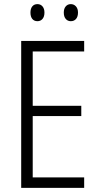

<svg xmlns="http://www.w3.org/2000/svg" viewBox="-20 -913 480 933"><path d="M389 0H83V-714H389V-663H139V-399H375V-349H139V-51H389ZM128 -852Q128 -871 137 -882Q146 -893 162 -893Q177 -893 186.5 -882Q196 -871 196 -852Q196 -832 186.5 -821Q177 -810 162 -810Q146 -810 137 -821Q128 -832 128 -852ZM290 -852Q290 -871 299.5 -882Q309 -893 324 -893Q339 -893 349 -882Q359 -871 359 -852Q359 -832 349.5 -821Q340 -810 324 -810Q309 -810 299.5 -821Q290 -832 290 -852Z"/></svg>

Font: Noto Sans Condensed Light
Style: Regular
Weight: 300
Width: 3
Designer: Monotype Design Team
Foundry: Monotype Imaging Inc.
Version: Version 2.013; ttfautohint (v1.8.4.7-5d5b)